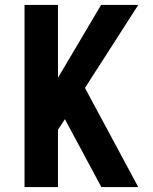

<svg xmlns="http://www.w3.org/2000/svg" viewBox="-20 -755 616 775"><path d="M79 0H214V-231L242 -274L389 0H538L323 -400L538 -735H388L214 -441V-735H79Z"/></svg>

Font: Iosevka Sparkle Extrabold
Style: Regular
Weight: 800
Designer: Belleve Invis
Foundry: Belleve Invis
Version: Version 4.5.0; ttfautohint (v1.8.3)